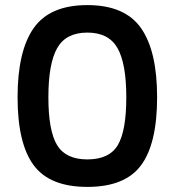

<svg xmlns="http://www.w3.org/2000/svg" viewBox="-20 -723 686 754"><path d="M323 -97Q409 -97 442.5 -153Q476 -209 476 -341Q476 -473 441.5 -534Q407 -595 323 -595Q239 -595 204.5 -534Q170 -473 170 -341Q170 -210 204 -153.5Q238 -97 323 -97ZM49 -341Q49 -523 112.5 -613Q176 -703 323 -703Q470 -703 533.5 -613Q597 -523 597 -341Q597 -159 534 -74Q471 11 323 11Q175 11 112 -74.5Q49 -160 49 -341Z"/></svg>

Font: TypoPRO Titillium Maps
Style: 800 wt
Weight: 800
Designer: Campivisivi
Foundry: Accademia di Belle Arti di Urbino and students of MA course of Visual design
Version: Version 001.001